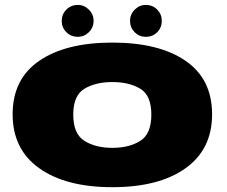

<svg xmlns="http://www.w3.org/2000/svg" viewBox="-20 -774 944 798"><path d="M447 4Q641 4 751.2 -74.8Q861.5 -153.5 861.5 -299Q861.5 -445.5 751.2 -521.2Q641 -597 447 -597Q253.5 -597 143 -521.2Q32.5 -445.5 32.5 -299Q32.5 -153.5 143 -74.8Q253.5 4 447 4ZM447 -159.5Q377.5 -159.5 331 -188.5Q284.5 -217.5 284.5 -297.5Q284.5 -377.5 331 -405.2Q377.5 -433 447 -433Q517 -433 563 -405.2Q609 -377.5 609 -297.5Q609 -217.5 563 -188.5Q517 -159.5 447 -159.5ZM303.5 -621Q330 -621 349.5 -640.2Q369 -659.5 369 -687Q369 -714.5 349.5 -734Q330 -753.5 303.5 -753.5Q275 -753.5 255.8 -734Q236.5 -714.5 236.5 -687Q236.5 -659.5 255.8 -640.2Q275 -621 303.5 -621ZM586 -621Q614.5 -621 633.5 -640.2Q652.5 -659.5 652.5 -687Q652.5 -714.5 633.5 -734Q614.5 -753.5 586 -753.5Q559.5 -753.5 540 -734Q520.5 -714.5 520.5 -687Q520.5 -659.5 539.5 -640.2Q558.5 -621 586 -621Z"/></svg>

Font: Anybody Expanded Black
Style: Regular
Weight: 900
Width: 7
Designer: Tyler Finck
Foundry: Etcetera Type Company
Version: Version 1.113;gftools[0.9.25]